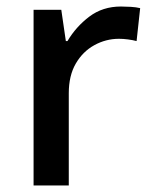

<svg xmlns="http://www.w3.org/2000/svg" viewBox="-20 -569 467 589"><path d="M351 -549Q365 -549 381.5 -548Q398 -547 410 -544L399 -443Q388 -446 373 -448Q358 -450 345 -450Q305 -450 269.5 -430.5Q234 -411 212.5 -374Q191 -337 191 -283V0H83V-539H168L182 -443H187Q213 -487 254 -518Q295 -549 351 -549Z"/></svg>

Font: Noto Sans Adlam Medium
Style: Regular
Weight: 500
Version: Version 3.001